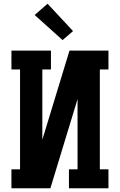

<svg xmlns="http://www.w3.org/2000/svg" viewBox="-20 -1005 640 1025"><path d="M41 0V-101H87V-634H41V-735H252V-634H206V-259L351 -735H559V-634H513V-101H559V0H348V-101H394V-476L249 0ZM314 -791 165 -925 234 -985 370 -839Z"/></svg>

Font: Iosevka Plex Etoile
Style: Bold
Weight: 700
Designer: Belleve Invis
Foundry: Belleve Invis
Version: Version 25.1.1; ttfautohint (v1.8.4)